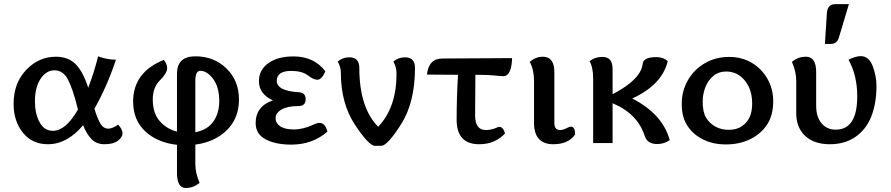

<svg xmlns="http://www.w3.org/2000/svg" viewBox="-20 -704 4383 945"><path d="M494.1 5.9Q453.6 5.9 429 -20.8Q404.3 -47.4 389.2 -87.9Q310.5 5.9 215.8 5.9Q138.7 5.9 92.8 -50.8Q46.9 -107.4 46.9 -192.9Q46.9 -294.9 108.9 -359.9Q170.9 -424.8 254.9 -424.8Q317.4 -424.8 353.8 -386.7Q390.1 -348.6 414.1 -272Q443.8 -349.6 462.9 -426.8Q506.8 -410.2 550.8 -410.2Q506.3 -277.3 444.8 -168.9Q458 -124 473.1 -97.4Q488.3 -70.8 513.2 -70.8Q534.2 -70.8 561 -90.8Q583 -67.9 583 -47.9Q583 -29.3 560.8 -11.7Q538.6 5.9 494.1 5.9ZM240.2 -60.1Q303.7 -60.1 363.8 -165Q337.9 -269 314 -313.5Q290 -357.9 248 -357.9Q208 -357.9 179.9 -316.4Q151.9 -274.9 151.9 -205.1Q151.9 -145.5 174.6 -102.8Q197.3 -60.1 240.2 -60.1Z M941.4 -53.2Q1001 -64.5 1030 -105.7Q1059.1 -147 1059.1 -206.1Q1059.1 -274.9 1029.3 -315.2Q999.5 -355.5 965.8 -355.5Q941.4 -355.5 941.4 -307.1ZM893.6 221.2Q851.1 221.2 851.1 145.5V8.8Q754.4 -2 694.8 -57.6Q635.3 -113.3 635.3 -204.1Q635.3 -349.1 786.6 -409.2Q802.7 -388.2 802.7 -369.1Q802.7 -343.8 767.3 -308.8Q731.9 -273.9 731.9 -213.9Q731.9 -147.9 765.6 -108.6Q799.3 -69.3 851.1 -56.2V-341.3Q851.1 -426.8 941.4 -426.8Q1033.7 -426.8 1095 -366.7Q1156.2 -306.6 1156.2 -214.8Q1156.2 -122.6 1097.2 -64Q1038.1 -5.4 941.4 7.8V103.5Q941.4 147.5 962.4 195.8Q933.1 221.2 893.6 221.2Z M1413.6 7.8Q1336.9 7.8 1287.6 -18.1Q1238.3 -43.9 1238.3 -98.1Q1238.3 -181.2 1323.2 -210Q1254.4 -241.2 1254.4 -304.7Q1254.4 -359.4 1300.3 -392.8Q1346.2 -426.3 1424.3 -426.3Q1525.9 -426.3 1581.5 -353Q1564 -311.5 1541 -311.5Q1523.9 -311.5 1494.9 -333.3Q1465.8 -355 1413.6 -355Q1342.3 -355 1342.3 -306.2Q1342.3 -256.8 1450.2 -250Q1484.4 -248.5 1484.4 -215.8Q1484.4 -182.1 1450.2 -182.1Q1396 -182.1 1366.2 -165.3Q1336.4 -148.4 1336.4 -122.1Q1336.4 -98.1 1358.9 -82.5Q1381.3 -66.9 1426.3 -66.9Q1473.6 -66.9 1525.4 -91.8Q1540.5 -99.1 1552.2 -99.1Q1581.1 -99.1 1591.3 -56.2Q1518.6 7.8 1413.6 7.8Z M1856.4 13.7H1825.7Q1795.4 13.7 1726.6 -90.8Q1657.7 -195.3 1657.7 -345.2Q1657.7 -375 1642.1 -400.9Q1666.5 -421.9 1699.7 -421.9Q1748.5 -421.9 1748.5 -370.1Q1748.5 -174.3 1841.3 -80.1Q1931.6 -174.3 1931.6 -340.3Q1931.6 -375 1916 -400.9Q1940.4 -421.9 1973.6 -421.9Q2022.5 -421.9 2022.5 -370.1Q2022.5 -200.2 1954.6 -93.3Q1886.7 13.7 1856.4 13.7Z M2338.4 5.9Q2227.5 5.9 2227.5 -114.7Q2227.5 -225.6 2234.4 -335.9L2081.5 -336.9Q2089.4 -416 2158.2 -416L2500.5 -418Q2497.6 -329.1 2457 -329.1Q2444.3 -329.1 2414.3 -332.5Q2384.3 -335.9 2319.8 -335.9L2318.4 -137.2Q2318.4 -64 2370.6 -64Q2400.4 -64 2426.8 -76.7Q2432.6 -79.6 2438 -79.6Q2456.1 -79.6 2465.8 -47.9Q2446.8 -24.9 2414.1 -9.5Q2381.3 5.9 2338.4 5.9Z M2703.6 5.9Q2609.4 5.9 2608.4 -97.7V-307.1Q2608.4 -360.8 2587.4 -399.4Q2616.7 -424.8 2651.4 -424.8Q2708.5 -424.8 2708.5 -349.1V-97.7Q2708.5 -64 2737.3 -64Q2751 -64 2766.8 -72.3Q2782.7 -80.6 2789.6 -80.6Q2810.5 -80.6 2810.5 -42Q2777.3 5.9 2703.6 5.9Z M3214.8 4.9Q3166 4.9 3153.3 -34.7Q3117.7 -145 2995.1 -195.8V0H2899.4V-317.9Q2899.4 -372.1 2881.8 -402.8Q2907.7 -423.8 2943.4 -423.8Q2971.7 -423.8 2983.4 -408.4Q2995.1 -393.1 2995.1 -362.3V-240.2Q3135.3 -313.5 3143.1 -389.6Q3146.5 -422.9 3210 -422.9Q3244.6 -422.9 3266.6 -403.3Q3238.8 -286.6 3091.8 -219.2Q3241.2 -142.6 3276.4 -14.6Q3249.5 4.9 3214.8 4.9Z M3552.2 6.8Q3489.7 6.8 3440.9 -17.3Q3392.1 -41.5 3363.8 -84.2Q3335.4 -127 3335.4 -192.4Q3335.4 -256.8 3366 -309.6Q3396.5 -362.3 3449.5 -393.1Q3502.4 -423.8 3569.3 -423.8Q3631.3 -423.8 3680.2 -394.8Q3729 -365.7 3757.3 -315.9Q3785.6 -266.1 3785.6 -206.1Q3785.6 -136.2 3755.4 -90.6Q3725.1 -44.9 3672.6 -19Q3620.1 6.8 3552.2 6.8ZM3566.4 -64.9Q3605.5 -64.9 3631.1 -82.5Q3656.7 -100.1 3669.4 -127Q3682.1 -153.8 3682.1 -195.3Q3682.1 -241.2 3665.5 -276.4Q3648.9 -311.5 3620.1 -331.8Q3591.3 -352.1 3555.2 -352.1Q3517.1 -352.1 3491 -330.3Q3464.8 -308.6 3451.7 -274.7Q3438.5 -240.7 3438.5 -203.1Q3438.5 -152.3 3455.6 -124.3Q3472.7 -96.2 3501.7 -80.6Q3530.8 -64.9 3566.4 -64.9Z M4064 5.9Q3986.8 5.9 3942.9 -35.2Q3898.9 -76.2 3898.9 -147.9V-307.1Q3898.9 -351.1 3877.9 -399.4Q3907.2 -424.8 3946.8 -424.8Q3997.1 -424.8 3997.1 -349.1V-183.1Q3997.1 -128.4 4023.4 -97.2Q4049.8 -65.9 4093.3 -65.9Q4199.2 -65.9 4199.2 -230Q4199.2 -333 4156.2 -410.2Q4191.9 -427.7 4216.3 -427.7Q4256.3 -427.7 4275.1 -379.2Q4293.9 -330.6 4293.9 -279.8Q4293.9 -196.3 4268.8 -131.8Q4243.7 -67.4 4191.2 -30.8Q4138.7 5.9 4064 5.9ZM4069.8 -487.8H4040L4049.8 -638.7Q4052.7 -683.6 4090.8 -683.6H4158.2L4108.9 -519Q4099.6 -487.8 4069.8 -487.8Z"/></svg>

Font: Bainsley
Style: Regular
Weight: 400
Designer: Paul James MIller
Foundry: High-Logic / Made with FontCreator
Version: Version 1.411;March 28, 2021;FontCreator 13.0.0.2683 64-bit